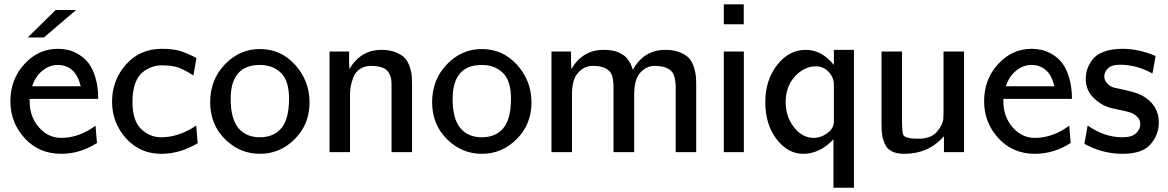

<svg xmlns="http://www.w3.org/2000/svg" viewBox="-20 -714 5482 901"><path d="M28.8 -238.8Q28.8 -341.8 94.5 -413.3Q160.2 -484.9 251 -484.9Q275.9 -484.9 300 -479.5Q324.2 -474.1 350.6 -458Q377 -441.9 396 -417Q415 -392.1 428 -349.1Q440.9 -306.2 440.9 -250H119.1V-240.2Q119.1 -166 162.6 -116.5Q206.1 -66.9 267.1 -66.9Q350.1 -66.9 428.2 -124L435.1 -43Q356 7.8 267.1 7.8Q163.1 7.8 95.9 -65.4Q28.8 -138.7 28.8 -238.8ZM109.9 -538.1 241.2 -667H336.9L186 -538.1ZM130.9 -309.1H358.9Q335 -409.2 250 -409.2Q212.9 -409.2 179.4 -382.6Q146 -356 130.9 -309.1Z M505.9 -236.8Q505.9 -337.9 571.3 -411.4Q636.7 -484.9 738.8 -484.9Q790.5 -484.9 822 -475.8Q853.5 -466.8 901.9 -441.9L887.7 -359.9Q845.7 -386.7 817.1 -397Q788.6 -407.2 738.8 -407.2Q714.8 -407.2 693.8 -400.1Q672.9 -393.1 650.4 -376Q627.9 -358.9 614.7 -323Q601.6 -287.1 601.6 -235.8Q601.6 -147 642.6 -108.4Q683.6 -69.8 735.8 -69.8Q819.8 -69.8 900.9 -125L907.7 -42Q824.7 7.8 736.8 7.8Q636.7 7.8 571.3 -64.9Q505.9 -137.7 505.9 -236.8Z M1199.7 -483.9Q1298.8 -483.9 1365.7 -408.9Q1432.6 -334 1432.6 -233.9Q1432.6 -130.9 1363.5 -61.5Q1294.4 7.8 1199.7 7.8Q1105.5 7.8 1035.9 -61Q966.3 -129.9 966.3 -234.9Q966.3 -339.8 1035.4 -411.9Q1104.5 -483.9 1199.7 -483.9ZM1062.5 -249Q1062.5 -156.2 1099.6 -111.8Q1135.7 -69.8 1199.7 -69.8Q1259.8 -69.8 1295.4 -106.9Q1336.4 -148.9 1336.4 -251Q1336.4 -335.9 1297.9 -372.6Q1259.3 -409.2 1199.7 -409.2Q1062.5 -409.2 1062.5 -249Z M1526.4 0V-472.2H1618.2V-423.8L1619.6 -390.1Q1672.9 -480 1770.5 -480Q1810.5 -480 1838.9 -468Q1867.2 -456.1 1881.3 -439.9Q1895.5 -423.8 1903.6 -397.9Q1911.6 -372.1 1912.6 -355.5Q1913.6 -338.9 1913.6 -314.9V0H1817.4V-315.9Q1817.4 -333 1815.4 -344.5Q1813.5 -356 1804.9 -372.1Q1796.4 -388.2 1774.9 -396.5Q1753.4 -404.8 1720.2 -404.8Q1689.5 -404.8 1668 -389.4Q1646.5 -374 1637.5 -349.6Q1628.4 -325.2 1625.5 -306.6Q1622.6 -288.1 1622.6 -270V0Z M2241.2 -483.9Q2340.3 -483.9 2407.2 -408.9Q2474.1 -334 2474.1 -233.9Q2474.1 -130.9 2405 -61.5Q2335.9 7.8 2241.2 7.8Q2147 7.8 2077.4 -61Q2007.8 -129.9 2007.8 -234.9Q2007.8 -339.8 2076.9 -411.9Q2146 -483.9 2241.2 -483.9ZM2104 -249Q2104 -156.2 2141.1 -111.8Q2177.2 -69.8 2241.2 -69.8Q2301.3 -69.8 2336.9 -106.9Q2377.9 -148.9 2377.9 -251Q2377.9 -335.9 2339.4 -372.6Q2300.8 -409.2 2241.2 -409.2Q2104 -409.2 2104 -249Z M2567.9 0V-472.2H2659.7V-423.8L2661.1 -390.1Q2714.4 -480 2812 -480Q2829.1 -480 2844 -478Q2858.9 -476.1 2870.4 -472.7Q2881.8 -469.2 2891.8 -463.6Q2901.9 -458 2908.9 -453.1Q2916 -448.2 2921.9 -440.7Q2927.7 -433.1 2931.4 -428Q2935.1 -422.9 2939 -415Q2942.9 -407.2 2943.8 -403.6Q2944.8 -399.9 2947.3 -393.6Q2949.7 -387.2 2949.7 -386.2Q3001 -480 3103 -480Q3103.5 -480 3104 -480Q3143.1 -480 3171.4 -468Q3199.7 -456.1 3213.9 -440.4Q3228 -424.8 3236.1 -399.4Q3244.1 -374 3245.6 -356.9Q3247.1 -339.8 3247.1 -314.9V0H3150.9V-310.1Q3148.9 -356 3135.7 -374Q3112.8 -404.8 3051.8 -404.8Q3013.7 -404.8 2984.9 -373.3Q2956.1 -341.8 2956.1 -270V0H2858.9V-310.1Q2857.9 -354 2846.7 -371.1Q2825.2 -404.8 2762.7 -404.8Q2761.7 -404.8 2760.7 -404.8Q2722.7 -404.8 2693.4 -373.3Q2664.1 -341.8 2664.1 -270V0Z M3376.5 0V-472.2H3470.7V0ZM3376.5 -600.1V-693.8H3470.2V-600.1Z M3571.3 -234.9Q3571.3 -337.9 3626.7 -408.9Q3682.1 -480 3761.2 -480Q3836.4 -480 3893.1 -409.2V-480H3987.3V167H3891.1V-60.1Q3827.1 7.8 3749 7.8Q3677.2 7.8 3624.3 -61Q3571.3 -129.9 3571.3 -234.9ZM3667 -234.9Q3667 -166 3706.1 -116.5Q3745.1 -66.9 3799.3 -66.9Q3832.5 -66.9 3862.8 -89.4Q3893.1 -111.8 3893.1 -144V-317.9Q3893.1 -350.1 3868.7 -376.5Q3844.2 -402.8 3809.1 -402.8Q3753.9 -402.8 3710.4 -355.5Q3667 -308.1 3667 -234.9Z M4116.7 -130.9V-472.2H4212.9V-138.2Q4213.9 -89.4 4219.7 -79.1Q4231 -63 4288.6 -63Q4347.7 -63 4375.2 -94Q4402.8 -125 4406.7 -155.8Q4407.7 -165.5 4407.7 -187V-472.2H4503.9V0H4409.7V-75.2Q4338.9 7.8 4222.7 7.8Q4186.5 7.8 4163.6 -4.6Q4140.6 -17.1 4131.1 -41Q4121.6 -64.9 4119.1 -84Q4116.7 -103 4116.7 -130.9Z M4598.1 -238.8Q4598.1 -341.8 4663.8 -413.3Q4729.5 -484.9 4820.3 -484.9Q4845.2 -484.9 4869.4 -479.5Q4893.6 -474.1 4919.9 -458Q4946.3 -441.9 4965.3 -417Q4984.4 -392.1 4997.3 -349.1Q5010.3 -306.2 5010.3 -250H4688.5V-240.2Q4688.5 -166 4731.9 -116.5Q4775.4 -66.9 4836.4 -66.9Q4919.4 -66.9 4997.6 -124L5004.4 -43Q4925.3 7.8 4836.4 7.8Q4732.4 7.8 4665.3 -65.4Q4598.1 -138.7 4598.1 -238.8ZM4700.2 -309.1H4928.2Q4904.3 -409.2 4819.3 -409.2Q4782.2 -409.2 4748.8 -382.6Q4715.3 -356 4700.2 -309.1Z M5068.8 -39.1 5084 -125Q5163.1 -69.8 5246.1 -69.8Q5292 -69.8 5311.5 -88.9Q5331.1 -107.9 5331.1 -130.9Q5331.1 -153.8 5314 -168.5Q5296.9 -183.1 5276.9 -188.5Q5256.8 -193.8 5225.8 -200Q5194.8 -206.1 5181.2 -210.9Q5139.2 -225.1 5107.2 -259.5Q5075.2 -293.9 5075.2 -344.2Q5075.2 -367.2 5082 -388.7Q5088.9 -410.2 5106 -433.6Q5123 -457 5159.4 -470.9Q5195.8 -484.9 5248 -484.9Q5324.2 -484.9 5402.8 -451.2L5388.2 -369.1Q5313 -410.2 5236.8 -410.2Q5195.8 -410.2 5179 -393.1Q5162.1 -376 5162.1 -355Q5162.1 -338.9 5174.1 -324.5Q5186 -310.1 5206.1 -303.2Q5207 -303.2 5260 -291.5Q5313 -279.8 5338.9 -266.1Q5418 -222.2 5418 -139.2Q5418 -82 5379.4 -37.1Q5340.8 7.8 5247.1 7.8Q5153.8 7.8 5068.8 -39.1Z"/></svg>

Font: CMU Bright
Style: SemiBold
Weight: 600
Version: Version 0.7.0